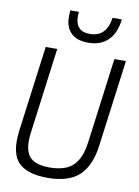

<svg xmlns="http://www.w3.org/2000/svg" viewBox="-109 -1099 856 1181"><g transform="rotate(10 319.5 -508.5)"><path d="M554 -851ZM374 -851Q290 -851 255 -901Q230 -932 230 -991Q230 -1008 232 -1028H286Q284 -1014 284 -1001Q284 -906 374 -906Q479 -906 496 -1028H554Q543 -939 496.5 -895Q450 -851 374 -851ZM272 11Q161 11 104 -32.5Q47 -76 47 -180Q47 -208 51 -242L122 -780H194L124 -247Q120 -218 120 -194Q120 -117 157.5 -85.5Q195 -54 274 -54Q331 -54 374 -71Q417 -88 444 -130.5Q471 -173 481 -247L551 -780H623L552 -242Q536 -113 470 -51Q404 11 272 11Z"/></g></svg>

Font: Tanohe Sans
Style: Italic
Weight: 400
Designer: Village Type and Design LLC & Cristiano Sobral
Foundry: Cooper Hewitt Smithsonian Design Museum
Version: Version 1.00;September 29, 2021;FontCreator 13.0.0.2655 64-b